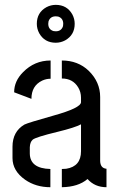

<svg xmlns="http://www.w3.org/2000/svg" viewBox="-20 -783 497 802"><path d="M133.8 -683.6Q133.8 -730.5 173.8 -752.9Q192.4 -762.7 212.9 -762.7Q259.8 -762.7 282.2 -722.7Q292 -704.1 292 -683.6Q292 -636.7 252 -614.3Q233.4 -604.5 212.9 -604.5Q166 -604.5 143.6 -644.5Q133.8 -663.1 133.8 -683.6ZM181.6 -683.6Q181.6 -660.2 203.1 -653.3Q209 -652.3 212.9 -652.3Q236.3 -652.3 243.2 -673.8Q244.1 -679.7 244.1 -683.6Q244.1 -707 222.7 -713.9Q216.8 -714.8 212.9 -714.8Q189.5 -714.8 182.6 -693.4Q181.6 -687.5 181.6 -683.6ZM32.2 -123Q32.2 -69.3 85 -32.2Q129.9 -1 190.4 -1V-77.1Q105.5 -79.1 104.5 -141.6V-168Q105.5 -189.5 116.2 -199.2Q127.9 -210 220.7 -232.4Q293 -250 318.4 -263.7V-151.4Q318.4 -87.9 256.8 -78.1Q247.1 -77.1 238.3 -77.1V-1Q306.6 -2 345.7 -35.2Q376 -1 424.8 -1V-78.1Q399.4 -80.1 398.4 -110.4V-377.9Q398.4 -440.4 350.6 -487.3Q305.7 -530.3 238.3 -530.3V-455.1Q284.2 -455.1 306.6 -418Q318.4 -398.4 318.4 -375V-356.4Q318.4 -332 202.1 -299.8Q97.7 -270.5 82 -262.7Q32.2 -233.4 32.2 -169.9ZM39.1 -397.5 111.3 -370.1Q111.3 -424.8 156.2 -446.3Q172.9 -454.1 191.4 -454.1V-530.3Q124 -530.3 76.2 -481.4Q39.1 -444.3 39.1 -397.5Z"/></svg>

Font: Post No Bills Jaffna SemiBold
Style: Regular
Weight: 600
Designer: Kosala Senevirathne, Siva Puranthara, Lasantha Premarathna, Tharique Azeez
Foundry: Mooniak
Version: Version 1.220 ; ttfautohint (v1.6)